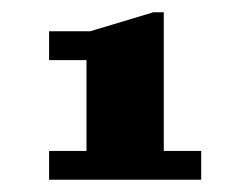

<svg xmlns="http://www.w3.org/2000/svg" viewBox="-20 -650 393 313"><path d="M127 -599 230 -630H247V-404H308V-357H60V-404H121V-552H60V-599Z"/></svg>

Font: Bigshot One
Style: Regular
Weight: 400
Designer: Gesine Todt
Foundry: Gesine Todt
Version: Version 1.000